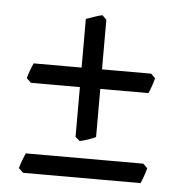

<svg xmlns="http://www.w3.org/2000/svg" viewBox="-40 -552 491 526"><g transform="rotate(5 205.0 -288.5)"><path d="M379.9 -105.5Q377.4 -95.7 373.3 -83.7Q369.1 -71.8 365.2 -63.5H42L29.8 -75.2Q32.2 -85 36.4 -96.2Q40.5 -107.4 44.9 -117.2H368.2ZM232.9 -178.7Q223.1 -173.8 211.4 -169.9Q199.7 -166 189 -163.6L176.8 -174.3V-311H42L29.8 -322.8Q32.2 -332.5 36.4 -343.8Q40.5 -355 44.9 -364.7H176.8V-498.5Q186 -501.5 198.2 -505.9Q210.4 -510.3 221.2 -512.7L232.9 -501V-364.7H368.2L379.9 -353Q377.4 -343.3 373.3 -331.3Q369.1 -319.3 365.2 -311H232.9Z"/></g></svg>

Font: Gentium Kaktovik
Style: Regular
Weight: 400
Designer: J. Victor Gaultney and Annie Olsen
Foundry: SIL International
Version: Version 1.102; 2013; Maintenance release